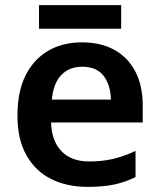

<svg xmlns="http://www.w3.org/2000/svg" viewBox="-20 -718 622 748"><path d="M299 -553Q373 -553 426 -523.5Q479 -494 507.5 -439Q536 -384 536 -307V-241H179Q181 -169 219.5 -129Q258 -89 327 -89Q379 -89 421 -99Q463 -109 508 -130V-28Q467 -8 424 1Q381 10 321 10Q241 10 179.5 -20.5Q118 -51 83 -113Q48 -175 48 -267Q48 -361 79.5 -424Q111 -487 167.5 -520Q224 -553 299 -553ZM300 -458Q250 -458 219 -426Q188 -394 182 -330H412Q411 -386 384 -422Q357 -458 300 -458ZM452 -698V-606H132V-698Z"/></svg>

Font: Noto Sans Adlam SemiBold
Style: Regular
Weight: 600
Version: Version 3.001